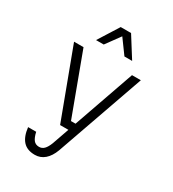

<svg xmlns="http://www.w3.org/2000/svg" viewBox="-244 -972 1188 1317"><g transform="rotate(30 350.0 -313.0)"><path d="M89 -593H164L343 -111H399L380 -50H292ZM618 -593 373 103Q353 157 320 185.5Q287 214 243 214Q182 214 149.5 178.5Q117 143 109 72H173Q182 113 197.5 132.5Q213 152 241 152Q264 152 280.5 135.5Q297 119 311 83L548 -593ZM214 -678 316 -840H398L500 -678H439L339 -815H375L275 -678Z"/></g></svg>

Font: Martian Mono SemiExpanded ExtraLight
Style: Regular
Weight: 250
Monospace: yes
Version: Version 0.930